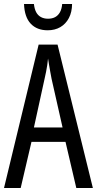

<svg xmlns="http://www.w3.org/2000/svg" viewBox="-20 -936 482 956"><path d="M359.9 0 306.2 -229.5H136.7L83 0H0L172.4 -713.9H266.6L442.4 0ZM291.5 -301.3 236.8 -543.5Q233.4 -561.5 230.2 -578.9Q227.1 -596.2 224.4 -612.5Q221.7 -628.9 219.2 -644.5Q217.8 -628.9 215.3 -612.3Q212.9 -595.7 209.5 -578.9Q206.1 -562 202.1 -544.4L148.9 -301.3ZM338.9 -916Q338.4 -875.5 323 -846.2Q307.6 -816.9 280.5 -801Q253.4 -785.2 217.3 -785.2Q164.1 -785.2 133.1 -817.9Q102.1 -850.6 99.6 -916H148.9Q151.4 -892.1 159.9 -875.7Q168.5 -859.4 183.6 -851.1Q198.7 -842.8 219.2 -842.8Q239.7 -842.8 254.6 -850.8Q269.5 -858.9 278.6 -875.2Q287.6 -891.6 289.6 -916Z"/></svg>

Font: Open Sans Condensed
Style: Regular
Weight: 400
Width: 3
Designer: Monotype Design Team
Foundry: Monotype Imaging Inc.
Version: Version 3.000